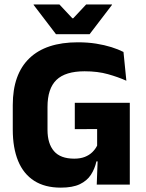

<svg xmlns="http://www.w3.org/2000/svg" viewBox="-20 -847 668 881"><path d="M258.9 14Q185.9 14 136.8 -17.4Q87.7 -48.9 63.1 -108.6Q38.6 -168.4 38.6 -252.3V-365.1Q38.6 -506.2 114.7 -579.5Q190.8 -652.9 337.3 -652.9Q382.3 -652.9 420.9 -646.8Q459.5 -640.6 491.2 -630.7Q522.8 -620.7 546.6 -608.6L559.8 -476.6Q522 -493.6 475.2 -506.7Q428.4 -519.9 368.2 -519.9Q280.1 -519.9 239 -480.3Q198 -440.7 198 -356.2V-251.1Q198 -188 227.7 -153.5Q257.3 -119 320.6 -119Q348.7 -119 369.3 -127.1Q390 -135.3 403.8 -149Q417.7 -162.6 425.7 -178.9V-300.8L445.9 -255L323.2 -254.3V-375.2H575.6V-106.3L422.4 -106.4Q414.8 -72.1 397.1 -44.9Q379.4 -17.7 346.3 -1.8Q313.2 14 258.9 14ZM428.8 -131.3H575.6V0H423.9ZM236.9 -690 134.4 -824.3V-826.5H252.7L311.9 -763.3H316.2L375.3 -826.5H493.7V-824.3L391.1 -690Z"/></svg>

Font: Anek Latin Medium
Style: Regular
Weight: 500
Designer: Yesha Goshar
Foundry: Ek Type
Version: Version 1.003